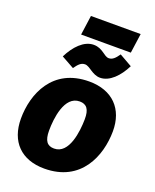

<svg xmlns="http://www.w3.org/2000/svg" viewBox="-168 -1010 909 1125"><g transform="rotate(20 286.5 -448.0)"><path d="M493 -793 510 -915H200L183 -793ZM373 -593C432 -593 485 -648 520 -718L441 -763C421 -734 405 -718 382 -718C352 -718 331 -762 274 -762C213 -762 160 -705 126 -636L205 -592C225 -620 240 -637 265 -637C295 -637 324 -593 373 -593ZM248 19C477 19 551 -170 552 -323C553 -463 468 -551 323 -551C95 -551 20 -364 20 -210C20 -67 104 19 248 19ZM262 -111C219 -111 199 -137 199 -200C199 -275 215 -422 310 -422C353 -422 374 -396 373 -333C372 -258 356 -111 262 -111Z"/></g></svg>

Font: Fira Sans ExtraBold
Style: Italic
Weight: 800
Italic angle: -8°
Designer: bBox Type GmbH & Carrois Corporate GbR & Edenspiekermann AG
Foundry: bBox Type GmbH & Carrois Corporate GbR & Edenspiekermann AG
Version: Version 4.301;PS 004.301;hotconv 1.0.88;makeotf.lib2.5.64775